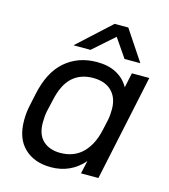

<svg xmlns="http://www.w3.org/2000/svg" viewBox="-108 -799 786 894"><g transform="rotate(15 285.0 -352.0)"><path d="M91.3 -37.1Q43 -83 43 -169.9Q43 -206.1 49.8 -238.8L63 -300.8Q85.9 -411.1 147.9 -465.3Q210.9 -520 301.8 -520Q356.4 -520 395 -499.5Q434.1 -479 456.1 -439.9L471.2 -511.2H555.2L446.8 0H362.8L377 -63Q314.5 8.8 219.2 8.8Q139.2 8.8 91.3 -37.1ZM351.1 -107.4Q392.1 -147.5 408.2 -219.2L419.9 -272Q424.8 -294.9 424.8 -325.2Q424.8 -380.9 392.6 -412.6Q360.8 -443.8 303.2 -443.8Q243.7 -443.8 204.6 -409.2Q164.6 -373.5 147.9 -294.9L134.8 -237.8Q129.9 -213.4 129.9 -182.1Q129.9 -124.5 161.1 -95.7Q192.4 -66.9 244.1 -66.9Q309.6 -66.9 351.1 -107.4ZM334 -712.9H399.9L497.1 -566.9H420.9L358.9 -657.2L256.8 -566.9H174.8Z"/></g></svg>

Font: D-DIN Exp
Style: DINExp-Italic
Weight: 400
Width: 7
Italic angle: -12°
Designer: Charles Nix
Foundry: Datto Inc.
Version: Version 1.00